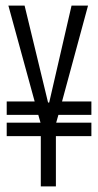

<svg xmlns="http://www.w3.org/2000/svg" viewBox="-20 -674 351 687"><path d="M126 -7V-187H4V-235H125L117 -263H4V-311H104L10 -654H68L152 -307H156L236 -654H295L202 -311H307V-263H189L181 -235H307V-187H180V-7Z"/></svg>

Font: Bricolage Grotesque 48pt Condensed ExtraLight
Style: Regular
Weight: 200
Width: 3
Designer: Mathieu Triay
Foundry: Atelier Triay
Version: Version 1.000; ttfautohint (v1.8.4.7-5d5b);gftools[0.9.32]